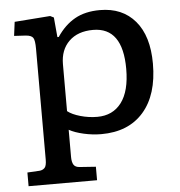

<svg xmlns="http://www.w3.org/2000/svg" viewBox="-53 -585 799 852"><g transform="rotate(-5 346.5 -159.5)"><path d="M40 216V155L94 152Q108 151 117 142Q126 133 126 105V-389Q126 -426 118.5 -437.5Q111 -449 86 -451L34 -454L42 -516L201 -528L217 -520L225 -432H231Q265 -483 311 -509Q357 -535 423 -535Q523 -535 580 -468Q637 -401 637 -278Q637 -139 570 -62.5Q503 14 382 14Q343 14 303.5 5Q264 -4 239 -18V103Q239 126 246.5 138Q254 150 274 151L345 156V216ZM371 -64Q440 -64 478.5 -115Q517 -166 517 -265Q517 -450 385 -450Q317 -450 278 -412Q239 -374 239 -310V-101Q259 -85 296 -74.5Q333 -64 371 -64Z"/></g></svg>

Font: Literata 7pt Medium
Style: Regular
Weight: 500
Designer: Latin by Veronika Burian and Jose Scaglione. Greek by Irene Vlachou. Cyrillic by Vera Evstafieva.
Foundry: TypeTogether
Version: Version 3.002